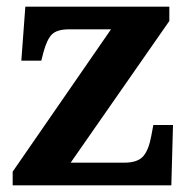

<svg xmlns="http://www.w3.org/2000/svg" viewBox="-20 -556 569 576"><path d="M18 0V-41L313 -468H187Q152 -468 136.5 -453.5Q121 -439 110 -398L104 -374H44L56 -536H488V-493L192 -68H353Q392 -68 409 -86.5Q426 -105 434 -149L440 -181H499L494 0Z"/></svg>

Font: Noto Serif Ethiopic
Style: Bold
Weight: 700
Designer: Monotype Design Team
Foundry: Monotype Imaging Inc.
Version: Version 2.102; ttfautohint (v1.8.4.7-5d5b)